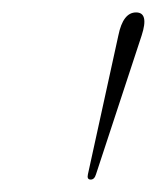

<svg xmlns="http://www.w3.org/2000/svg" viewBox="-20 -789 252 309"><path d="M126 -500Q119.5 -500 121.5 -508.5L170.5 -732Q178 -769 199 -769Q220 -769 208 -732L134.5 -508.5Q132 -500 126 -500Z"/></svg>

Font: Fraunces 72pt S000 Thin
Style: Italic
Weight: 100
Italic angle: -16°
Version: Version 1.000; ttfautohint (v1.8.3)